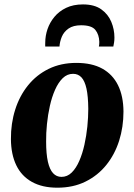

<svg xmlns="http://www.w3.org/2000/svg" viewBox="-20 -837 608 870"><path d="M326 -552Q396.5 -552 443.5 -526Q490.5 -500 514.8 -450.8Q539 -401.5 539.5 -331.5Q539.5 -261.5 519.8 -199.2Q500 -137 461.5 -89.2Q423 -41.5 367.2 -14Q311.5 13.5 240 13.5Q171.5 13.5 124.5 -12.8Q77.5 -39 53.8 -88.2Q30 -137.5 29.5 -206.5Q29 -277.5 48.8 -340Q68.5 -402.5 107 -450.2Q145.5 -498 200.8 -525Q256 -552 326 -552ZM311 -502.5Q284.5 -502.5 264.2 -482.8Q244 -463 229.5 -430.2Q215 -397.5 206 -357.2Q197 -317 192.8 -275Q188.5 -233 189 -195.5Q189 -139.5 197 -104.2Q205 -69 220.5 -52.2Q236 -35.5 258.5 -35.5Q285 -35.5 305 -55.2Q325 -75 339.2 -107.8Q353.5 -140.5 362.5 -181Q371.5 -221.5 375.8 -263.8Q380 -306 380 -344Q379.5 -401 371.8 -435.8Q364 -470.5 349 -486.5Q334 -502.5 311 -502.5ZM185 -626Q185 -630.5 184.8 -634.5Q184.5 -638.5 185 -644Q185 -674.5 195.2 -704.8Q205.5 -735 226.5 -760.5Q247.5 -786 279.8 -801.5Q312 -817 356 -817Q407.5 -817 438.8 -794.8Q470 -772.5 484.2 -738.2Q498.5 -704 498.5 -667Q498.5 -654 496.8 -643.8Q495 -633.5 493.5 -626H428Q429 -630.5 429.5 -635.5Q430 -640.5 430 -647.5Q429 -680.5 412 -701.5Q395 -722.5 347.5 -722.5Q312 -722.5 290.8 -707.8Q269.5 -693 260.2 -670.8Q251 -648.5 249.5 -626Z"/></svg>

Font: Merriweather 60pt ExtraBold
Style: Italic
Weight: 800
Italic angle: -7.8°
Version: Version 2.101